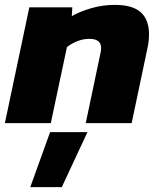

<svg xmlns="http://www.w3.org/2000/svg" viewBox="-31 -504 656 786"><path d="M-11 0 89 -474H265L263 -438Q294 -456 341 -470Q388 -484 439 -484Q512 -484 545.5 -453.5Q579 -423 579 -364Q579 -351 577.5 -336Q576 -321 572 -304L508 0H320L380 -285Q383 -297 383 -307Q383 -345 335 -345Q309 -345 284.5 -335Q260 -325 243 -311L177 0ZM93 262 174 37H327L222 262Z"/></svg>

Font: Kanit
Style: Bold Italic
Weight: 700
Italic angle: -12°
Designer: Katatrad Team
Foundry: CadsonDemak
Version: Version 2.000; ttfautohint (v1.8.3)